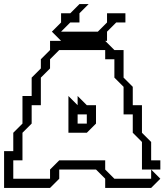

<svg xmlns="http://www.w3.org/2000/svg" viewBox="-20 -920 805 940"><path d="M360 -315H405V-360H360ZM0 0V-180H45V-270L90 -315V-450H135V-540L180 -585V-630L225 -675V-720H495L540 -675H585V-540L630 -495V-405H675V-270L720 -225V-135H765V-90H675V-225L630 -270V-360H585V-495L540 -540V-630H495V-675H270L225 -630V-585L180 -540V-405H135V-315L90 -270V-135H45V-45H225V-90L270 -135H495V-90L540 -45H720V-90L765 -45L720 0H495V-45L450 -90H270V-45L225 0ZM315 -270V-450L360 -405V-450L405 -405H450V-315L405 -270ZM279 -720 234 -765 279 -810V-855H324L369 -900H414L369 -855V-810H324L279 -765H459L504 -810V-855H594V-810H549L504 -765V-720Z"/></svg>

Font: Rubik Iso
Style: Regular
Weight: 400
Designer: Hubert and Fischer, NaN
Foundry: Hubert and Fischer, NaN
Version: Version 2.200